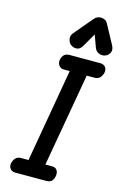

<svg xmlns="http://www.w3.org/2000/svg" viewBox="-177 -1323 894 1396"><g transform="rotate(15 270.0 -625.0)"><path d="M90 0Q65 0 51.8 -16.2Q38.5 -32.5 42 -55Q46 -79 60.8 -96.2Q75.5 -113.5 106.5 -113.5H159L281 -815.5H236.5Q212.5 -815.5 199.2 -833.8Q186 -852 190 -874.5Q193.5 -898 207.8 -913.2Q222 -928.5 251.5 -928.5H481.5Q505 -928.5 518.5 -913.2Q532 -898 529 -874.5Q525.5 -852 511 -833.8Q496.5 -815.5 465.5 -815.5H409L286 -113.5H337Q362.5 -113.5 373.8 -96.2Q385 -79 381.5 -55Q378.5 -32.5 365.8 -16.2Q353 0 320.5 0ZM498.5 -991Q474 -983.5 452 -994Q430 -1004.5 421.5 -1027L387.5 -1120L331 -1021.5Q312.5 -988 285.8 -987Q259 -986 240 -1002.5Q221.5 -1020 219.2 -1044.2Q217 -1068.5 233.5 -1087.5L351.5 -1227.5Q362 -1240 374.8 -1245Q387.5 -1250 400 -1250Q414.5 -1250 428.8 -1243.5Q443 -1237 452 -1220.5L528.5 -1079Q547 -1045.5 534.8 -1022Q522.5 -998.5 498.5 -991Z"/></g></svg>

Font: Edu AU VIC WA NT Hand SemiBold
Style: Regular
Weight: 600
Version: Version 1.001